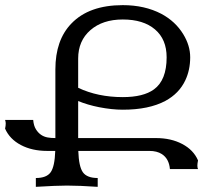

<svg xmlns="http://www.w3.org/2000/svg" viewBox="-50 -723 832 744"><path d="M328.6 1Q257.3 -3.9 209.5 -3.9Q169.4 -3.9 88.9 1V-33.2Q130.4 -33.2 146.2 -55.4Q162.1 -77.6 164.1 -138.2H132.8Q74.2 -138.2 30.8 -161.1Q-12.7 -184.1 -30.3 -224.6Q-27.8 -235.8 -27.8 -244.6Q-27.8 -251 -30.3 -258.3H78.6Q80.6 -235.4 89.4 -221.7Q105.5 -195.8 134.3 -190.4Q147.5 -188 164.6 -188V-454.1Q164.6 -567.9 226.6 -631.8Q294.9 -703.1 425.8 -703.1Q510.7 -703.1 575.2 -669.4Q629.9 -640.1 660.2 -590.3Q687 -546.4 687 -501Q687 -451.7 668 -411.6Q644 -360.8 590.8 -332Q526.9 -297.9 425.8 -297.9Q383.8 -297.9 334 -307.6Q289.6 -316.4 252.9 -331.5V-188H554.2Q612.8 -188 656.2 -165Q699.7 -142.1 717.3 -101.6Q714.8 -88.4 714.8 -81.5Q714.8 -72.8 717.3 -67.9H608.4Q605 -107.9 577.1 -126Q558.1 -138.2 528.8 -138.2H253.4Q255.4 -77.6 271.2 -55.4Q287.1 -33.2 328.6 -33.2ZM425.8 -346.7Q505.4 -346.7 546.4 -376.5Q595.7 -412.1 595.7 -501Q595.7 -570.8 550.5 -609.1Q505.4 -647.5 425.8 -647.5Q347.7 -647.5 300.3 -606.2Q252.9 -564.9 252.9 -496.1V-382.8Q329.1 -346.7 425.8 -346.7Z"/></svg>

Font: Almanac
Style: Regular
Weight: 400
Designer: Eden's Almanac
Version: Version 3.501;March 28, 2021;FontCreator 13.0.0.2683 64-bit